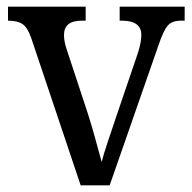

<svg xmlns="http://www.w3.org/2000/svg" viewBox="-20 -556 577 576"><path d="M74 -441Q63 -473 48 -483.5Q33 -494 4 -494V-536H237V-494H225Q172 -494 172 -451Q172 -441 174 -430.5Q176 -420 180 -408L242 -220Q254 -183 266 -139.5Q278 -96 285 -70Q290 -91 303 -129.5Q316 -168 329 -207L393 -395Q404 -428 404 -451Q404 -494 346 -494H339V-536H534V-494H523Q496 -494 483 -479Q470 -464 454 -416L309 0H222Z"/></svg>

Font: Noto Serif Hebrew SemiCondensed
Style: Regular
Weight: 400
Width: 4
Designer: Monotype Design Team
Foundry: Monotype Imaging Inc.
Version: Version 2.004; ttfautohint (v1.8.4.7-5d5b)